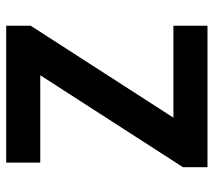

<svg xmlns="http://www.w3.org/2000/svg" viewBox="-55 -635 690 620"><g transform="rotate(-90 290.0 -325.0)"><path d="M60 0V-79L357 -540H75V-650H517V-571L220 -110H517V0Z"/></g></svg>

Font: Sometype Mono
Style: Bold
Weight: 700
Monospace: yes
Designer: Ryoichi Tsunekawa
Foundry: Dharma Type
Version: Version 1.000; ttfautohint (v1.8.3)